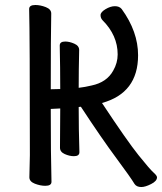

<svg xmlns="http://www.w3.org/2000/svg" viewBox="-20 -731 653 772"><path d="M548.3 21Q529.3 21 521 8.8Q506.3 -16.1 447.8 -95Q389.2 -173.8 305.2 -301.8L296.4 -300.8Q296.4 -210 299.3 -119.1Q299.3 -103 277.3 -103Q259.3 -103 240.2 -111.6Q221.2 -120.1 221.2 -137.2L222.2 -294.9L184.1 -293Q184.1 -106 187 0Q187 16.1 162.1 16.1Q142.1 16.1 120.1 7.6Q98.1 -1 98.1 -18.1L100.1 -106.9Q100.1 -588.9 97.2 -694.8Q97.2 -710.9 122.1 -710.9Q142.1 -710.9 164.1 -702.4Q186 -693.8 186 -676.8Q184.1 -587.9 184.1 -372.1Q204.1 -372.1 222.2 -373Q222.2 -457 220.2 -547.9Q220.2 -564 242.2 -564Q259.3 -564 278.8 -555.4Q298.3 -546.9 298.3 -529.8Q296.4 -450.2 296.4 -377.9Q322.3 -380.9 348.1 -387.2Q409.2 -399.9 435.1 -446.8Q453.1 -478 453.1 -512.2Q453.1 -588.9 392.1 -649.9Q384.3 -658.2 384.3 -670.2Q384.3 -682.1 404.3 -694.1Q424.3 -706.1 442.1 -706.1Q460 -706.1 469.2 -694.8Q535.2 -604 535.2 -508.8Q535.2 -356.9 390.1 -316.9Q491.2 -164.1 537.1 -106.9Q583 -49.8 597.2 -37.4Q611.3 -24.9 611.3 -18.1Q611.3 -2.9 587.6 9Q564 21 548.3 21Z"/></svg>

Font: LXGW WenKai GB Screen
Style: Regular
Weight: 400
Designer: LXGW / Fontworks Inc.
Foundry: LXGW / Fontworks Inc.
Version: Version 1.321;February 19, 2024;FontCreator 14.0.0.2901 64-b